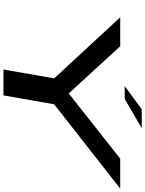

<svg xmlns="http://www.w3.org/2000/svg" viewBox="115 -955 840 1110"><g transform="rotate(90 535.0 -400.0)"><path d="M382 0H531.5L583 -293L1070.5 -675H897L520.5 -377.5H520L247.5 -675H80L433 -293.5ZM478 -701H552.5L721 -799.5H611.5Z"/></g></svg>

Font: Anybody ExtraExpanded Medium
Style: Italic
Weight: 500
Width: 8
Italic angle: -10°
Version: Version 1.113;gftools[0.9.25]